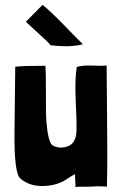

<svg xmlns="http://www.w3.org/2000/svg" viewBox="-20 -774 483 794"><path d="M156 -754Q183 -733 240 -675Q310 -603 323 -591Q270 -577 189 -587Q181 -599 140 -635Q89 -682 88 -683L87 -684ZM265 -39Q221 -7 164 -5Q103 -2 64 -36Q38 -58 40 -230L43 -498Q70 -502 168 -502Q170 -472 170 -390Q169 -306 172 -270Q179 -186 197 -173Q197 -173 199 -172Q200 -172 201 -171Q226 -159 255 -167Q292 -178 296 -225Q298 -261 293 -361Q289 -444 297 -493V-497Q322 -504 352 -503Q396 -501 421 -503L423 -257Q425 -106 422 -2Q387 -5 352 -2Q292 -2 292 -1Q293 9 290 -54Q270 -43 265 -39Z"/></svg>

Font: Londrina Solid
Style: Regular
Weight: 400
Designer: Marcelo Magalhaes
Foundry: Marcelo Magalh„es
Version: Version 1.001 2011